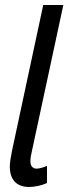

<svg xmlns="http://www.w3.org/2000/svg" viewBox="-20 -734 272 764"><path d="M96 10C118 10 147 4 167 -6V-74C153 -68 138 -63 125 -63C110 -63 101 -74 101 -92C101 -104 103 -117 107 -133L232 -714H152L28 -135C23 -111 19 -86 19 -71C19 -20 45 10 96 10Z"/></svg>

Font: Noto Sans ExtraCondensed
Style: Italic
Weight: 400
Width: 2
Italic angle: -12°
Designer: Monotype Design Team
Foundry: Monotype Imaging Inc.
Version: Version 2.013